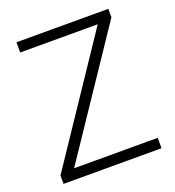

<svg xmlns="http://www.w3.org/2000/svg" viewBox="-130 -816 836 919"><g transform="rotate(-20 287.5 -357.0)"><path d="M536 0V-53H110L525 -671V-714H57V-662H452L37 -43V0Z"/></g></svg>

Font: Noto Sans Devanagari UI Light
Style: Regular
Weight: 300
Designer: Jelle Bosma - Monotype Design Team
Foundry: Monotype Imaging Inc.
Version: Version 2.004